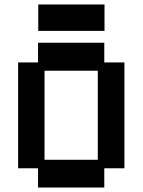

<svg xmlns="http://www.w3.org/2000/svg" viewBox="-20 -827 637 858"><path d="M150 11V-75H61V-548H150V-636H446V-548H536V-75H446V11ZM179 -113H417V-511H179ZM151 -689V-807H447V-689Z"/></svg>

Font: Pixelify Sans SemiBold
Style: Regular
Weight: 600
Designer: Stefie Justprince
Foundry: Typecalism Foundryline
Version: Version 1.000